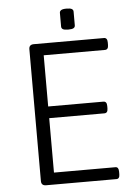

<svg xmlns="http://www.w3.org/2000/svg" viewBox="-58 -905 662 949"><g transform="rotate(-5 273.0 -430.5)"><path d="M132 0Q108 0 108 -23V-677Q108 -700 132 -700H480Q497 -700 497 -677V-664Q497 -641 480 -641H176V-387H450Q467 -387 467 -364V-352Q467 -329 450 -329H176V-59H481Q497 -59 497 -36V-23Q497 0 481 0ZM308 -757Q289 -757 281.5 -761.5Q274 -766 274 -775V-843Q274 -851 281.5 -856Q289 -861 308 -861Q327 -861 334.5 -856.5Q342 -852 342 -843V-775Q342 -766 334.5 -761.5Q327 -757 308 -757Z"/></g></svg>

Font: Asap Light
Style: Regular
Weight: 300
Designer: Pablo Cosgaya
Foundry: Omnibus-Type
Version: Version 3.001